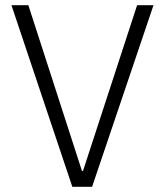

<svg xmlns="http://www.w3.org/2000/svg" viewBox="-20 -718 634 738"><path d="M258 0 24 -698H89L295 -61H299L507 -698H570L334 0Z"/></svg>

Font: Plexus Sans Light
Style: Regular
Weight: 300
Version: Version 2.001;PS 002.001;hotconv 1.0.70;makeotf.lib2.5.58329